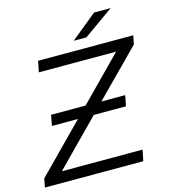

<svg xmlns="http://www.w3.org/2000/svg" viewBox="-130 -981 956 1082"><g transform="rotate(-15 348.5 -440.5)"><path d="M690 -649 430 -386H569L557 -324H369L113 -64H584L571 0H-3L7 -51L277 -325H125L137 -387H338L583 -636H132L145 -700H700ZM520 -881H617L442 -757H368Z"/></g></svg>

Font: Montserrat Alternates
Style: Italic
Weight: 400
Italic angle: -11.3°
Designer: Julieta Ulanovsky
Foundry: Julieta Ulanovsky
Version: Version 7.200